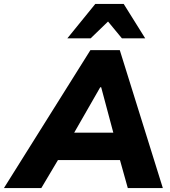

<svg xmlns="http://www.w3.org/2000/svg" viewBox="-82 -961 871 981"><path d="M0 0ZM-62 0 380 -705H530L750 0H571L531 -143H214L129 0ZM430 -515 297 -283H497L435 -515ZM262 -765 405 -941H550L660 -765H541L470 -851L381 -765Z"/></svg>

Font: Winston ExtraBold
Style: Italic
Weight: 800
Italic angle: -9°
Designer: Original fonts by Vernon Adams / Changes by Cristiano Sobral
Foundry: Original fonts by Vernon Adams / Changes by Cristiano Sobral
Version: Version 2.503;July 17, 2020;FontCreator 13.0.0.2655 64-bit